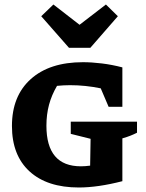

<svg xmlns="http://www.w3.org/2000/svg" viewBox="-20 -822 650 852"><path d="M330 10Q189 10 111 -61.5Q33 -133 33 -263Q33 -396 116.5 -471Q200 -546 348 -546Q387 -546 432 -540.5Q477 -535 523 -523V-348H462L427 -430Q359 -444 291 -444Q263 -444 233 -441Q209 -400 197.5 -357Q186 -314 186 -264Q186 -84 339 -84Q358 -84 380 -87L382 -206L294 -228V-282H588V-233Q574 -226 559 -220Q544 -214 523 -208V-18Q414 10 330 10ZM286 -610 163 -750 217 -802 333 -712 450 -802 503 -750 381 -610Z"/></svg>

Font: Piazzolla SC
Style: Bold
Weight: 700
Designer: Juan Pablo del Peral
Foundry: Huerta Tipografica
Version: Version 1.330